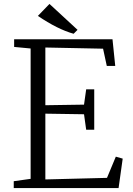

<svg xmlns="http://www.w3.org/2000/svg" viewBox="-20 -958 678 978"><path d="M173 -877 232 -938 375 -806 355 -786Q273 -809 173 -877ZM136 -47V-711L52 -719V-758H553L567 -622H524L505 -710L211 -716V-422L408 -425L419 -503H460V-297H419L408 -376L211 -379V-44L525 -52L570 -160L605 -150L584 0H50V-35Z"/></svg>

Font: Martel Light
Style: Regular
Weight: 300
Designer: Dan Reynolds
Foundry: Dan Reynolds
Version: Version 1.001; ttfautohint (v1.1) -l 5 -r 5 -G 72 -x 0 -D la